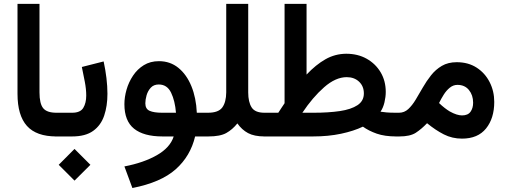

<svg xmlns="http://www.w3.org/2000/svg" viewBox="-20 -700 2599 985"><path d="M69.8 -680.2H182.6V-226.1Q182.6 -168 201.7 -144.8Q220.7 -121.6 269.5 -121.6H281.7V0H269.5Q166.5 0 118.2 -54Q69.8 -107.9 69.8 -218.8Z M350.1 0H261.7V-121.6H350.1Q392.1 -121.6 407.2 -146.5Q422.4 -171.4 422.4 -210Q422.4 -242.7 415 -281Q407.7 -319.3 399.9 -356.4L511.7 -384.8Q521 -341.8 526.1 -299.6Q531.2 -257.3 531.2 -218.8Q531.2 -156.2 514.4 -106.7Q497.6 -57.1 458 -28.6Q418.5 0 350.1 0ZM362.3 64 443.8 145.5 362.3 226.6 281.2 145.5Z M795.4 -386.2Q853 -386.2 895.3 -351.8Q937.5 -317.4 961.9 -257.8Q986.3 -198.2 989.7 -121.6H1034.7V0H981Q957 101.1 881.3 168.5Q805.7 235.8 659.2 264.6L618.2 153.8Q717.3 134.8 785.2 95.9Q853 57.1 871.1 0H813.5Q717.3 0 667.7 -39.8Q618.2 -79.6 618.2 -165.5Q618.2 -201.7 629.2 -240Q640.1 -278.3 662.4 -311.8Q684.6 -345.2 717.8 -365.7Q751 -386.2 795.4 -386.2ZM811.5 -121.6H882.8Q877.9 -182.6 857.7 -224.6Q837.4 -266.6 794.4 -266.6Q768.6 -266.6 753.4 -250Q738.3 -233.4 731.9 -210.9Q725.6 -188.5 725.6 -169.9Q725.6 -141.1 747.8 -131.3Q770 -121.6 811.5 -121.6Z M1140.6 -226.1V-680.2H1253.4V-225.6Q1253.4 -176.8 1270.8 -149.2Q1288.1 -121.6 1336.9 -121.6H1352.5V0H1337.9Q1284.7 0 1252.7 -17.1Q1220.7 -34.2 1197.8 -66.9Q1172.4 -35.2 1140.9 -17.6Q1109.4 0 1049.3 0H1015.1V-121.6H1046.9Q1100.6 -121.6 1120.4 -148.7Q1140.1 -175.8 1140.6 -226.1Z M1755.9 -424.3Q1815.4 -424.3 1861.1 -398.7Q1906.7 -373 1932.9 -328.9Q1959 -284.7 1959 -228.5Q1959 -203.1 1952.4 -175Q1945.8 -147 1932.1 -127Q1944.3 -125 1962.9 -123.3Q1981.4 -121.6 2012.7 -121.6H2027.3V0H2013.2Q1953.6 0 1912.6 -14.4Q1871.6 -28.8 1841.8 -50.3Q1794.9 -27.8 1729.7 -13.9Q1664.6 0 1585.9 0H1333V-121.6H1407.7Q1415.5 -134.3 1423.8 -146.2Q1432.1 -158.2 1439.9 -170.4V-680.2H1552.7V-317.4Q1600.6 -368.2 1649.7 -396Q1698.7 -423.8 1755.9 -424.3ZM1758.8 -304.2Q1701.7 -304.2 1642.6 -252.2Q1583.5 -200.2 1531.2 -121.6H1588.9Q1665 -121.6 1723.1 -130.1Q1781.2 -138.7 1814 -160.4Q1846.7 -182.1 1846.7 -220.7Q1846.7 -257.8 1822 -281Q1797.4 -304.2 1758.8 -304.2Z M2350.1 11.2Q2299.8 11.2 2257.1 -10.5Q2214.4 -32.2 2170.9 -67.9Q2142.6 -38.1 2113.3 -19Q2084 0 2029.3 0H2007.8V-121.6H2026.9Q2054.2 -121.6 2074.5 -140.4Q2094.7 -159.2 2112.5 -188.7Q2130.4 -218.3 2149.2 -251.2Q2168 -284.2 2191.4 -313.7Q2214.8 -343.3 2246.8 -362.1Q2278.8 -380.9 2323.2 -380.9Q2382.3 -380.9 2425.3 -353Q2468.3 -325.2 2491.9 -278.8Q2515.6 -232.4 2515.6 -177.2Q2515.6 -93.3 2473.6 -41Q2431.6 11.2 2350.1 11.2ZM2326.7 -264.6Q2305.2 -264.6 2287.4 -250Q2269.5 -235.4 2256.1 -213.9Q2242.7 -192.4 2232.4 -171.4Q2247.1 -157.2 2261 -146.5Q2274.9 -135.7 2287.1 -128.4Q2306.2 -117.7 2322 -112.8Q2337.9 -107.9 2350.1 -107.9Q2380.4 -107.9 2393.8 -126.5Q2407.2 -145 2407.2 -173.3Q2407.2 -211.9 2385.7 -238.3Q2364.3 -264.6 2326.7 -264.6Z"/></svg>

Font: Vazirmatn UI FD SemiBold
Style: Regular
Weight: 600
Designer: Saber Rastikerdar
Foundry: Saber Rastikerdar
Version: Version 33.003